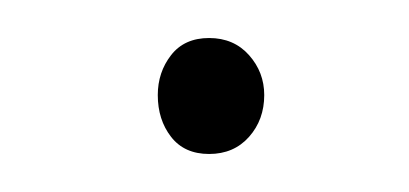

<svg xmlns="http://www.w3.org/2000/svg" viewBox="-20 -77 215 101"><path d="M90 4Q77 4 70 -5Q63 -14 63 -27Q63 -39 70 -48Q77 -57 90 -57Q103 -57 111 -48Q119 -39 119 -27Q119 -14 111 -5Q103 4 90 4Z"/></svg>

Font: Yanone Kaffeesatz ExtraLight ExtraLight
Style: Regular
Weight: 250
Version: Version 2.003